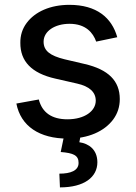

<svg xmlns="http://www.w3.org/2000/svg" viewBox="-20 -573 571 809"><path d="M474.1 -416.2C451 -498.6 387.1 -552.6 272.4 -552.6C192.5 -552.6 127.8 -524.1 92.3 -476.2C74.2 -452.1 65.3 -424 65.7 -392.4C65.3 -315.7 111.9 -264.6 213.1 -241.8L304.7 -220.9C356.9 -209.2 383.2 -185 383.5 -149.1C383.5 -105.1 336.6 -70.3 264.2 -70.3C198.5 -70.3 157.7 -98.4 143.5 -153.8L49 -136.7C67.5 -41.2 146.3 11 265.3 11C351.9 11 419.7 -19.5 457 -69.6C475.5 -94.8 484.7 -123.2 484.7 -155.5C484.7 -232.6 436.4 -280.2 337 -303.3L252.1 -323.2C190.7 -338.4 163.7 -359 163.7 -397.4C163.7 -441.4 210.6 -472.7 273.1 -472.7C341.6 -472.7 372.2 -434.7 385.3 -397.7ZM235.8 67.5C288.7 71.7 311.4 81.3 311.1 113.6C311.1 146 277.3 158.7 230.1 158.7L232.6 216.6C335.2 216.6 390.3 173.3 390.3 110.4C389.9 56.5 353.7 32 314.3 26.3L320 -2.8H250.4Z"/></svg>

Font: Inter 465
Style: Regular
Weight: 400
Designer: Rasmus Andersson
Foundry: rsms
Version: Version 3.019;Glyphs 3.1.2 (3151)